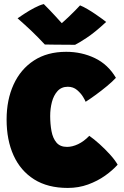

<svg xmlns="http://www.w3.org/2000/svg" viewBox="-20 -918 608 945"><path d="M559 -107.5Q534 -79.5 497 -53.2Q460 -27 413.5 -10Q367 7 313.5 7Q215 7 148 -35.2Q81 -77.5 46.8 -153Q12.5 -228.5 12.5 -329.5Q12.5 -427 47 -502.2Q81.5 -577.5 147 -620.2Q212.5 -663 306 -663Q382 -663 446.8 -632Q511.5 -601 550.5 -535Q533.5 -516.5 506 -493.8Q478.5 -471 450.2 -450.5Q422 -430 401.5 -417Q400 -422.5 389.2 -440.5Q378.5 -458.5 359.5 -474.8Q340.5 -491 314 -491Q282.5 -491 263.2 -469.8Q244 -448.5 235.5 -415.8Q227 -383 227 -347.5Q227 -307.5 233.5 -272.5Q240 -237.5 258 -216.2Q276 -195 310 -195Q336 -195 364.5 -208.5Q393 -222 419.5 -249.5Q442.5 -233.5 469.8 -209Q497 -184.5 521.2 -157.8Q545.5 -131 559 -107.5ZM374 -891.5Q389.5 -885.5 410 -873.5Q430.5 -861.5 450.2 -848Q470 -834.5 484.5 -823.8Q499 -813 502.5 -810Q446.5 -758 406 -731.5Q365.5 -705 349.5 -697.5Q337 -697.5 309 -697.8Q281 -698 250.5 -698.2Q220 -698.5 200.5 -699Q168 -734 135.8 -764.8Q103.5 -795.5 66.5 -828Q79.5 -837 101.8 -851.5Q124 -866 149 -879.2Q174 -892.5 195.5 -898Q226 -867.5 249.2 -842.2Q272.5 -817 284 -804Q296 -814 323.2 -840Q350.5 -866 374 -891.5Z"/></svg>

Font: Grandstander Black
Style: Regular
Weight: 900
Designer: Tyler Finck
Foundry: Etcetera Type Co
Version: Version 1.200; ttfautohint (v1.8.3)